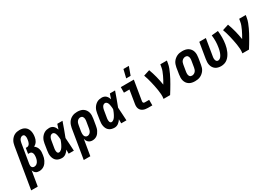

<svg xmlns="http://www.w3.org/2000/svg" viewBox="-1 -1853 4467 3163"><g transform="rotate(-30 2233.0 -271.0)"><path d="M-34 215 94 -558Q98 -582 105.5 -606Q113 -630 126 -651.5Q139 -673 157.5 -691.5Q176 -710 199 -722Q222 -734 246.5 -738.5Q271 -743 295 -743Q323 -743 350.5 -736.5Q378 -730 399 -714.5Q420 -699 434 -676.5Q448 -654 454.5 -627.5Q461 -601 461 -572.5Q461 -544 456 -515Q453 -496 446.5 -476.5Q440 -457 429 -439.5Q418 -422 402 -407.5Q386 -393 368 -383Q390 -369 404.5 -347.5Q419 -326 425.5 -300.5Q432 -275 431 -247.5Q430 -220 425 -192Q422 -168 415.5 -144.5Q409 -121 398 -99Q387 -77 371.5 -56.5Q356 -36 335 -21Q314 -6 289.5 1Q265 8 242 8Q223 8 205.5 3.5Q188 -1 174.5 -11.5Q161 -22 151.5 -37Q142 -52 138 -69L91 215ZM207 -97Q220 -97 233 -101.5Q246 -106 257 -115Q268 -124 276 -136Q284 -148 289.5 -160.5Q295 -173 298.5 -186Q302 -199 304 -212Q306 -225 307 -238.5Q308 -252 307.5 -264.5Q307 -277 303.5 -289Q300 -301 292.5 -311Q285 -321 273.5 -326Q262 -331 249 -331H222L239 -436H266Q281 -436 294 -446.5Q307 -457 314.5 -471Q322 -485 326 -499.5Q330 -514 332 -529Q334 -541 335.5 -552Q337 -563 337 -574.5Q337 -586 334.5 -597Q332 -608 328 -617.5Q324 -627 314 -632.5Q304 -638 293 -638Q277 -638 262 -628Q247 -618 237.5 -603.5Q228 -589 223.5 -573Q219 -557 216 -541L156 -178Q154 -164 154.5 -149.5Q155 -135 161 -122.5Q167 -110 179.5 -103.5Q192 -97 207 -97Z M675 8Q647 8 620.5 1Q594 -6 573 -22Q552 -38 539.5 -61.5Q527 -85 521.5 -111.5Q516 -138 517 -166.5Q518 -195 523 -223L542 -343Q546 -367 553 -390Q560 -413 572.5 -434.5Q585 -456 603 -474.5Q621 -493 642.5 -505.5Q664 -518 688.5 -523Q713 -528 736 -528Q758 -528 779 -520.5Q800 -513 814.5 -499Q829 -485 839.5 -466.5Q850 -448 857 -428Q864 -451 871.5 -474Q879 -497 887 -520H986Q962 -452 938 -384.5Q914 -317 887 -249Q892 -187 895 -124.5Q898 -62 902 0H803Q803 -19 803 -38.5Q803 -58 803 -77Q792 -60 779 -45Q766 -30 749.5 -17.5Q733 -5 713.5 1.5Q694 8 675 8ZM676 -97Q689 -97 702 -103.5Q715 -110 725.5 -120Q736 -130 744 -142Q752 -154 759 -166Q766 -178 772 -190.5Q778 -203 784 -216Q790 -229 794.5 -242Q799 -255 804 -268Q804 -284 802.5 -299.5Q801 -315 798.5 -330.5Q796 -346 793 -361Q790 -376 783 -389.5Q776 -403 764 -413Q752 -423 736 -423Q726 -423 715.5 -418.5Q705 -414 697 -405.5Q689 -397 684 -387.5Q679 -378 675 -367.5Q671 -357 669 -347Q667 -337 665 -326L645 -206Q643 -195 641.5 -184Q640 -173 640 -162.5Q640 -152 641 -141Q642 -130 645.5 -120.5Q649 -111 657 -104Q665 -97 676 -97Z M966 215 1058 -343Q1063 -368 1071 -392Q1079 -416 1092.5 -438Q1106 -460 1126 -478Q1146 -496 1170 -507.5Q1194 -519 1218.5 -523.5Q1243 -528 1267 -528Q1297 -528 1326 -522Q1355 -516 1378 -501Q1401 -486 1417.5 -463Q1434 -440 1441.5 -413Q1449 -386 1448.5 -356Q1448 -326 1443 -297L1423 -177Q1419 -155 1413.5 -133Q1408 -111 1397.5 -90.5Q1387 -70 1373 -51Q1359 -32 1340 -18.5Q1321 -5 1298.5 1.5Q1276 8 1254 8Q1232 8 1212.5 1.5Q1193 -5 1178 -19Q1163 -33 1154 -51.5Q1145 -70 1142 -90L1091 215ZM1219 -97Q1235 -97 1251 -106Q1267 -115 1277.5 -129.5Q1288 -144 1293 -160.5Q1298 -177 1301 -194L1321 -314Q1323 -326 1324 -338Q1325 -350 1324 -362Q1323 -374 1319 -385.5Q1315 -397 1308 -405.5Q1301 -414 1290 -418.5Q1279 -423 1267 -423Q1250 -423 1233.5 -414.5Q1217 -406 1206 -391.5Q1195 -377 1189 -360Q1183 -343 1181 -326L1163 -221Q1161 -207 1160 -193.5Q1159 -180 1159.5 -167Q1160 -154 1163.5 -141Q1167 -128 1174.5 -118Q1182 -108 1193.5 -102.5Q1205 -97 1219 -97Z M1675 8Q1647 8 1620.5 1Q1594 -6 1573 -22Q1552 -38 1539.5 -61.5Q1527 -85 1521.5 -111.5Q1516 -138 1517 -166.5Q1518 -195 1523 -223L1542 -343Q1546 -367 1553 -390Q1560 -413 1572.5 -434.5Q1585 -456 1603 -474.5Q1621 -493 1642.5 -505.5Q1664 -518 1688.5 -523Q1713 -528 1736 -528Q1758 -528 1779 -520.5Q1800 -513 1814.5 -499Q1829 -485 1839.5 -466.5Q1850 -448 1857 -428Q1864 -451 1871.5 -474Q1879 -497 1887 -520H1986Q1962 -452 1938 -384.5Q1914 -317 1887 -249Q1892 -187 1895 -124.5Q1898 -62 1902 0H1803Q1803 -19 1803 -38.5Q1803 -58 1803 -77Q1792 -60 1779 -45Q1766 -30 1749.5 -17.5Q1733 -5 1713.5 1.5Q1694 8 1675 8ZM1676 -97Q1689 -97 1702 -103.5Q1715 -110 1725.5 -120Q1736 -130 1744 -142Q1752 -154 1759 -166Q1766 -178 1772 -190.5Q1778 -203 1784 -216Q1790 -229 1794.5 -242Q1799 -255 1804 -268Q1804 -284 1802.5 -299.5Q1801 -315 1798.5 -330.5Q1796 -346 1793 -361Q1790 -376 1783 -389.5Q1776 -403 1764 -413Q1752 -423 1736 -423Q1726 -423 1715.5 -418.5Q1705 -414 1697 -405.5Q1689 -397 1684 -387.5Q1679 -378 1675 -367.5Q1671 -357 1669 -347Q1667 -337 1665 -326L1645 -206Q1643 -195 1641.5 -184Q1640 -173 1640 -162.5Q1640 -152 1641 -141Q1642 -130 1645.5 -120.5Q1649 -111 1657 -104Q1665 -97 1676 -97Z M2312 0Q2289 0 2266.5 -3.5Q2244 -7 2224 -15.5Q2204 -24 2188.5 -39Q2173 -54 2164.5 -74Q2156 -94 2155 -117Q2154 -140 2158 -163L2199 -415H2094L2095 -520H2343L2281 -146Q2280 -138 2280.5 -130Q2281 -122 2285 -116Q2289 -110 2296.5 -107.5Q2304 -105 2312 -105H2395V0ZM2244 -600 2282 -757H2385L2328 -600Z M2608 0Q2615 -44 2612 -86.5Q2609 -129 2602.5 -170Q2596 -211 2587.5 -252Q2579 -293 2569.5 -333.5Q2560 -374 2548.5 -413.5Q2537 -453 2523 -491L2639 -528Q2668 -451 2688.5 -370Q2709 -289 2722 -206Q2740 -237 2758 -269Q2776 -301 2791 -334Q2806 -367 2819.5 -400.5Q2833 -434 2838 -468L2847 -520H2972L2963 -468Q2956 -427 2940.5 -386.5Q2925 -346 2906.5 -306.5Q2888 -267 2867.5 -228Q2847 -189 2824.5 -151Q2802 -113 2779.5 -75Q2757 -37 2733 0Z M3206 8Q3176 8 3147.5 2Q3119 -4 3095.5 -19Q3072 -34 3056 -56.5Q3040 -79 3032.5 -106.5Q3025 -134 3025.5 -164Q3026 -194 3031 -223L3050 -343Q3055 -368 3063 -393Q3071 -418 3086 -440Q3101 -462 3122 -479.5Q3143 -497 3167 -508.5Q3191 -520 3216.5 -524Q3242 -528 3267 -528Q3297 -528 3325.5 -522Q3354 -516 3377.5 -501Q3401 -486 3417.5 -463.5Q3434 -441 3441.5 -413.5Q3449 -386 3448.5 -356Q3448 -326 3443 -297L3423 -177Q3419 -152 3411 -127Q3403 -102 3387.5 -80Q3372 -58 3351.5 -40.5Q3331 -23 3307 -11.5Q3283 0 3257 4Q3231 8 3206 8ZM3208 -97Q3226 -97 3243 -105Q3260 -113 3272.5 -127Q3285 -141 3291.5 -158.5Q3298 -176 3301 -194L3321 -314Q3323 -326 3324 -338.5Q3325 -351 3324 -363Q3323 -375 3319 -386Q3315 -397 3307.5 -406Q3300 -415 3289 -419Q3278 -423 3266 -423Q3248 -423 3230.5 -415Q3213 -407 3200.5 -393Q3188 -379 3182 -361.5Q3176 -344 3173 -326L3153 -206Q3151 -194 3150 -181.5Q3149 -169 3150 -157Q3151 -145 3154.5 -134Q3158 -123 3165.5 -114Q3173 -105 3184.5 -101Q3196 -97 3208 -97Z M3701 8Q3672 8 3645 1Q3618 -6 3596 -21.5Q3574 -37 3559.5 -60Q3545 -83 3538.5 -110Q3532 -137 3533 -165.5Q3534 -194 3539 -223L3588 -520H3713L3661 -206Q3659 -195 3657.5 -183.5Q3656 -172 3656.5 -160.5Q3657 -149 3659.5 -138Q3662 -127 3667.5 -117.5Q3673 -108 3682.5 -102.5Q3692 -97 3703 -97Q3717 -97 3730.5 -104Q3744 -111 3754 -122Q3764 -133 3771.5 -146Q3779 -159 3785 -172.5Q3791 -186 3795.5 -199.5Q3800 -213 3803.5 -226.5Q3807 -240 3810 -254Q3813 -268 3815 -282Q3825 -339 3825.5 -396.5Q3826 -454 3819 -509L3943 -521Q3950 -459 3950 -395Q3950 -331 3939 -266Q3934 -235 3925 -203.5Q3916 -172 3902.5 -142Q3889 -112 3869.5 -83.5Q3850 -55 3824 -33.5Q3798 -12 3765.5 -2Q3733 8 3701 8Z M4108 0Q4115 -44 4112 -86.5Q4109 -129 4102.5 -170Q4096 -211 4087.5 -252Q4079 -293 4069.5 -333.5Q4060 -374 4048.5 -413.5Q4037 -453 4023 -491L4139 -528Q4168 -451 4188.5 -370Q4209 -289 4222 -206Q4240 -237 4258 -269Q4276 -301 4291 -334Q4306 -367 4319.5 -400.5Q4333 -434 4338 -468L4347 -520H4472L4463 -468Q4456 -427 4440.5 -386.5Q4425 -346 4406.5 -306.5Q4388 -267 4367.5 -228Q4347 -189 4324.5 -151Q4302 -113 4279.5 -75Q4257 -37 4233 0Z"/></g></svg>

Font: Iosevka Curly Extrabold
Style: Italic
Weight: 800
Italic angle: -9°
Monospace: yes
Designer: Belleve Invis
Foundry: Belleve Invis
Version: Version 22.1.2; ttfautohint (v1.8.4)